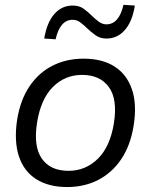

<svg xmlns="http://www.w3.org/2000/svg" viewBox="-20 -749 611 778"><path d="M252.2 8.9Q177.1 8.9 126.8 -23Q76.6 -54.9 56.5 -116.1Q36.4 -177.3 49.4 -263.8Q62.4 -344.2 99.7 -399.5Q137.1 -454.8 193.2 -483Q249.2 -511.3 318.5 -511.3Q394.6 -511.3 444.4 -479.3Q494.1 -447.4 514.8 -386.5Q535.4 -325.5 521.4 -239.1Q508.4 -158.6 470.8 -103.3Q433.1 -48.1 377.3 -19.6Q321.5 8.9 252.2 8.9ZM257.6 -56.8Q326.8 -56.8 376.6 -105.8Q426.3 -154.8 441.4 -249.1Q457 -346.6 421.2 -396.1Q385.4 -445.5 312.6 -445.5Q243 -445.5 194.2 -396.5Q145.5 -347.5 130.4 -253.8Q114.8 -156.2 149.3 -106.5Q183.9 -56.8 257.6 -56.8ZM205.3 -589.8 159.2 -592.8Q169.7 -656.9 199.7 -691.7Q229.8 -726.5 274.9 -726.5Q301.4 -726.5 319.4 -713.3Q337.3 -700.2 352.8 -684.6Q366.8 -671 380.8 -660.7Q394.7 -650.4 411.2 -650.4Q462.3 -650.4 480.3 -729.4L526.4 -726.5Q516.4 -662.3 486.1 -627.6Q455.9 -592.8 411.7 -592.8Q385.7 -592.8 366.8 -606.4Q347.8 -620 332.3 -635.1Q318.9 -648.2 305.1 -658.5Q291.4 -668.8 274.4 -668.8Q223.3 -668.8 205.3 -589.8Z"/></svg>

Font: Mulish ExtraLight
Style: Italic
Weight: 200
Italic angle: -9°
Designer: Vernon Adams
Foundry: Vernon Adams
Version: Version 3.603